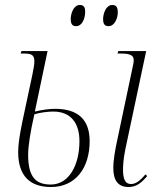

<svg xmlns="http://www.w3.org/2000/svg" viewBox="-20 -741 635 771"><path d="M416 -636C440 -636 453 -667 453 -692C453 -715 444 -721 431 -721C405 -721 394 -685 394 -665C394 -641 403 -636 416 -636ZM286 -636C310 -636 322 -667 322 -694C322 -715 314 -721 300 -721C275 -721 264 -685 264 -665C264 -641 273 -636 286 -636ZM185 10C283 10 340 -66 340 -174C340 -261 293 -304 201 -304C179 -304 148 -300 120 -293L171 -536H66L63 -526H77C109 -526 118 -519 118 -493C118 -482 115 -467 110 -441L78 -291C70 -253 53 -180 53 -130C53 -34 101 10 185 10ZM496 10C528 10 548 -7 571 -34L564 -41C543 -15 525 -2 506 -2C482 -2 474 -23 474 -60C474 -74 475 -100 483 -140L567 -536H455L452 -526H466C506 -526 517 -517 517 -499C517 -493 516 -484 513 -473L452 -184C443 -143 435 -100 435 -66C435 -17 454 10 496 10ZM184 0C127 0 93 -26 93 -119C93 -155 102 -212 118 -282C140 -289 172 -293 194 -293C265 -293 299 -246 299 -174C299 -78 257 0 184 0Z"/></svg>

Font: Noto Serif Display ExtraCondensed ExtraLight
Style: Italic
Weight: 200
Width: 2
Italic angle: -12°
Designer: Monotype Design Team
Foundry: Monotype Imaging Inc.
Version: Version 2.009